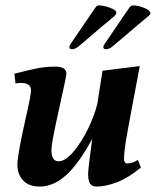

<svg xmlns="http://www.w3.org/2000/svg" viewBox="-20 -676 573 706"><path d="M44 -70Q44 -106 74 -239Q94 -326 94 -344Q94 -371 57 -371Q45 -371 37 -369L33 -405Q87 -419 118 -425Q149 -431 183 -431Q224 -431 224 -405Q224 -395 203 -302Q180 -198 174.5 -167Q169 -136 169 -122Q169 -104 175.5 -93.5Q182 -83 196 -83Q220 -83 249.5 -117.5Q279 -152 303.5 -202Q328 -252 338 -295L357 -416L494 -433Q455 -228 445.5 -173Q436 -118 436 -92Q436 -75 449 -75Q467 -75 487 -88L498 -60Q454 -23 411.5 -6.5Q369 10 336 10Q318 10 311 -1Q304 -12 304 -36Q304 -54 319 -165Q267 -70 221 -30Q175 10 126 10Q86 10 65 -12.5Q44 -35 44 -70ZM360 -503Q360 -508 365 -515Q454 -646 455 -647Q459 -652 462 -654Q465 -656 470 -656Q487 -656 509 -647.5Q531 -639 533 -629Q534 -623 525 -616Q514 -608 396 -507Q382 -495 370 -495Q360 -495 360 -503ZM235 -503Q235 -508 240 -515Q320 -632 330 -647Q336 -657 344 -656Q361 -656 384.5 -647.5Q408 -639 408 -629Q408 -624 400 -616Q377 -598 271 -507Q257 -495 245 -495Q235 -495 235 -503Z"/></svg>

Font: Unna
Style: Bold Italic
Weight: 700
Italic angle: -8.05°
Designer: Jorge de Buen Unna
Foundry: Omnibus-Type
Version: Version 2.008